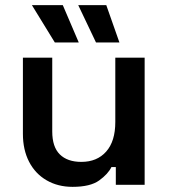

<svg xmlns="http://www.w3.org/2000/svg" viewBox="-20 -718 655 746"><path d="M262 8Q205 8 161 -17.5Q117 -43 93 -89.5Q69 -136 69 -198V-494H183V-207Q183 -147 212.5 -118Q242 -89 296 -89Q357 -89 392.5 -129Q428 -169 428 -244V-494H542V0H430V-69H413Q400 -42 365.5 -17Q331 8 262 8ZM193 -553 104 -698H224L286 -553ZM353 -553 284 -698H393L444 -553Z"/></svg>

Font: Space Grotesk Light SemiBold
Style: Regular
Weight: 600
Version: Version 2.000